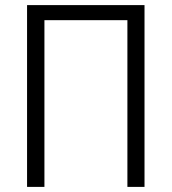

<svg xmlns="http://www.w3.org/2000/svg" viewBox="-20 -732 672 752"><path d="M86 -712H546V0H479V-653H154V0H86Z"/></svg>

Font: Rising Sun Light
Style: Regular
Weight: 300
Designer: Matt McInerney, Pablo Impallari, Rodrigo Fuenzalida (Raleway font), Stephen Hutchings (Greek), Cristiano Sobral (main ch
Foundry: The Rising Sun Project Authors
Version: Version 4.327; ttfautohint (v1.8.4.7-5d5b-dirty)